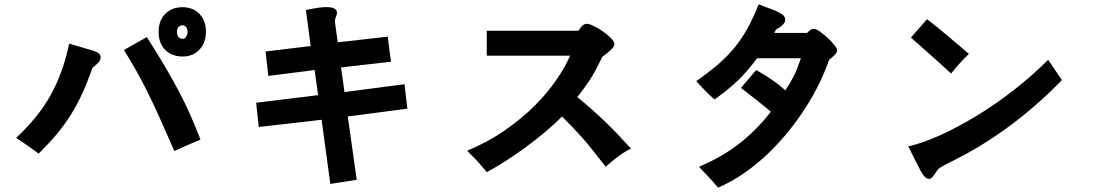

<svg xmlns="http://www.w3.org/2000/svg" viewBox="-20 -760 5040 880"><path d="M441 -497Q441 -485 432.5 -475Q424 -465 404 -449Q381 -384 357 -331.5Q333 -279 304 -233Q275 -187 239.5 -144.5Q204 -102 157 -56Q140 -68 128 -77Q116 -86 105 -93.5Q94 -101 82.5 -109Q71 -117 54 -128Q103 -174 142.5 -222Q182 -270 211.5 -323Q241 -376 262 -434.5Q283 -493 297 -560Q366 -540 404.5 -528.5Q443 -517 441 -497ZM899 -120Q879 -112 851 -100Q823 -88 779 -68Q741 -155 711.5 -220.5Q682 -286 655.5 -339.5Q629 -393 603 -438.5Q577 -484 548 -531L653 -590Q701 -515 736 -455.5Q771 -396 799.5 -342Q828 -288 851.5 -235Q875 -182 899 -120ZM817 -582Q827 -582 833 -591.5Q839 -601 839.5 -612.5Q840 -624 834.5 -633.5Q829 -643 817 -644Q806 -644 798.5 -636.5Q791 -629 791 -614Q791 -598 798.5 -590Q806 -582 817 -582ZM924 -614Q924 -565 894.5 -533Q865 -501 818 -501Q767 -501 737 -531.5Q707 -562 707 -614Q707 -665 737 -696Q767 -727 816 -727Q865 -727 894.5 -696Q924 -665 924 -614Z M1574 -226 1615 64 1494 83 1454 -211 1166 -178 1154 -289 1438 -324 1422 -439 1210 -412 1197 -524 1404 -549 1382 -714Q1413 -721 1442.5 -725Q1472 -729 1493 -726.5Q1514 -724 1521.5 -712.5Q1529 -701 1517 -676Q1516 -673 1516 -669Q1516 -665 1515 -660L1528 -566L1757 -592L1772 -477L1543 -451L1559 -338L1834 -374L1847 -262Z M2756 4Q2720 -42 2695 -73.5Q2670 -105 2648.5 -129Q2627 -153 2606 -175Q2585 -197 2556 -226Q2521 -191 2479.5 -156Q2438 -121 2392.5 -87.5Q2347 -54 2300.5 -24Q2254 6 2211 29Q2196 11 2185.5 -1.5Q2175 -14 2165 -24.5Q2155 -35 2144.5 -45.5Q2134 -56 2121 -69Q2217 -109 2294.5 -163Q2372 -217 2431 -276Q2490 -335 2530.5 -394.5Q2571 -454 2593 -505H2211V-619H2632Q2633 -621 2636 -626Q2639 -631 2643.5 -636.5Q2648 -642 2654.5 -646.5Q2661 -651 2670 -651Q2683 -650 2704 -639.5Q2725 -629 2745.5 -614.5Q2766 -600 2781 -584.5Q2796 -569 2796 -557Q2796 -550 2789 -541.5Q2782 -533 2773 -525Q2764 -517 2754.5 -510Q2745 -503 2741 -500Q2727 -472 2715 -448.5Q2703 -425 2689.5 -403.5Q2676 -382 2660.5 -360.5Q2645 -339 2626 -315Q2664 -284 2696 -255.5Q2728 -227 2757 -199Q2786 -171 2814 -141.5Q2842 -112 2872 -79Q2846 -67 2814.5 -43.5Q2783 -20 2756 4Z M3817 -529Q3817 -521 3807 -510Q3797 -499 3780 -486Q3763 -436 3736.5 -381Q3710 -326 3674.5 -270Q3639 -214 3595 -159.5Q3551 -105 3500.5 -56.5Q3450 -8 3392 32.5Q3334 73 3271 100Q3261 88 3249 74.5Q3237 61 3225 48Q3213 35 3202 24Q3191 13 3184 5Q3238 -19 3283.5 -45Q3329 -71 3368.5 -102Q3408 -133 3443.5 -168.5Q3479 -204 3513 -248Q3494 -264 3477.5 -277.5Q3461 -291 3445 -303.5Q3429 -316 3412 -329Q3395 -342 3376 -357Q3395 -380 3404.5 -390.5Q3414 -401 3419 -407.5Q3424 -414 3429 -419.5Q3434 -425 3446 -439Q3483 -418 3517 -395Q3551 -372 3579 -346Q3591 -363 3600.5 -379Q3610 -395 3618.5 -412Q3627 -429 3634.5 -448.5Q3642 -468 3651 -493H3450Q3426 -461 3405 -436.5Q3384 -412 3361.5 -390.5Q3339 -369 3313.5 -348.5Q3288 -328 3255 -304Q3240 -317 3230 -326.5Q3220 -336 3211.5 -345Q3203 -354 3193.5 -364Q3184 -374 3171 -388Q3231 -430 3274 -467.5Q3317 -505 3349.5 -545.5Q3382 -586 3407.5 -632.5Q3433 -679 3457 -740Q3485 -729 3507.5 -721Q3530 -713 3545.5 -705.5Q3561 -698 3569.5 -690Q3578 -682 3579 -671Q3579 -661 3573.5 -653.5Q3568 -646 3560.5 -640Q3553 -634 3546.5 -630.5Q3540 -627 3538 -626Q3534 -620 3532.5 -616Q3531 -612 3529 -609H3679Q3697 -628 3708 -628Q3720 -628 3739 -614.5Q3758 -601 3776 -584Q3794 -567 3806 -551Q3818 -535 3817 -529Z M4847 -393Q4736 -278 4608 -183Q4480 -88 4340 -19Q4311 -5 4294.5 5Q4278 15 4274 23Q4261 44 4253.5 52Q4246 60 4238 60Q4219 60 4198 20Q4177 -20 4143 -89Q4212 -105 4293 -142Q4374 -179 4458.5 -230.5Q4543 -282 4626.5 -347Q4710 -412 4784 -486ZM4421 -513Q4397 -490 4378.5 -469.5Q4360 -449 4339 -423Q4294 -465 4248 -505.5Q4202 -546 4155 -588L4229 -672Q4280 -633 4325.5 -594Q4371 -555 4421 -513Z"/></svg>

Font: D2Coding
Style: Bold
Weight: 700
Monospace: yes
Designer: Yong-Rak Park; Jeong-Hwan Yoon; Sang-Min Lee;
Foundry: NHN Corporation
Version: Version 1.3.2; Build 20180524